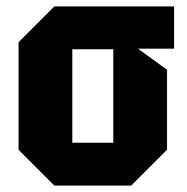

<svg xmlns="http://www.w3.org/2000/svg" viewBox="-20 -580 584 600"><path d="M38 -112V-448L150 -560H524V-428H411L502 -362V-112L390 0H150ZM206 -134H334V-426H206Z"/></svg>

Font: Tektur SemiCondensed
Style: Bold
Weight: 700
Width: 4
Designer: Adam Jagosz
Foundry: Adam Jagosz
Version: Version 1.005;gftools[0.9.30]